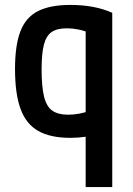

<svg xmlns="http://www.w3.org/2000/svg" viewBox="-20 -550 540 780"><path d="M328 210V-471L353 -413Q324 -425 299.5 -430Q275 -435 252 -435Q212 -435 190 -420Q168 -405 158.5 -369Q149 -333 149 -268Q149 -198 159 -157.5Q169 -117 192.5 -100.5Q216 -84 257 -84Q279 -84 303 -88.5Q327 -93 356 -103L384 -6Q358 1 328 5.5Q298 10 266 10Q185 10 135.5 -18Q86 -46 63.5 -107.5Q41 -169 41 -270Q41 -366 63 -423Q85 -480 134.5 -505Q184 -530 266 -530Q365 -530 436 -498V210Z"/></svg>

Font: M PLUS 1 Code Medium
Style: Regular
Weight: 500
Designer: Coji Morishita
Foundry: UNDERFOREST DESIGN
Version: Version 1.002